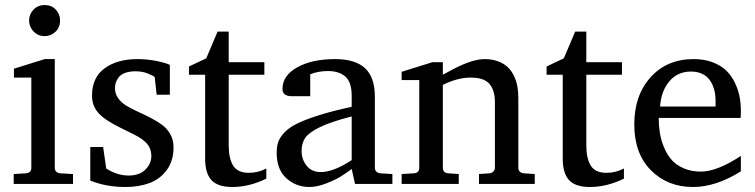

<svg xmlns="http://www.w3.org/2000/svg" viewBox="-20 -728 2987 760"><path d="M34.2 0V-39.1L83 -42Q104 -43.9 104 -64V-420.9H35.2V-456.1L157.2 -494.1H196.8V-64Q196.8 -45.4 217.8 -42L269 -39.1V0ZM95.2 -647Q95.2 -671.4 112.5 -689.7Q129.9 -708 157.2 -708Q184.1 -708 200.9 -689.9Q217.8 -671.9 217.8 -647Q217.8 -619.6 199.7 -602.3Q181.6 -585 157.2 -585Q130.4 -585 112.8 -603.5Q95.2 -622.1 95.2 -647Z M524.4 -494.1Q560.5 -494.1 597.2 -487.1Q633.8 -480 652.3 -471.2V-353H600.1L592.3 -422.9Q582 -430.7 562 -438.2Q542 -445.8 516.1 -445.8Q491.7 -445.8 474.6 -439.2Q457.5 -432.6 449.5 -421.6Q441.4 -410.6 438.2 -400.4Q435.1 -390.1 435.1 -378.9Q435.1 -356.9 447.8 -339.1Q460.4 -321.3 481 -309.1Q501.5 -296.9 526.4 -285.6Q551.3 -274.4 575.9 -261.7Q600.6 -249 621.1 -234.1Q641.6 -219.2 654.3 -196.5Q667 -173.8 667 -145Q667 -91.8 640.4 -55.4Q613.8 -19 571.8 -3.4Q529.8 12.2 476.1 12.2Q400.4 12.2 337.4 -13.2V-146H388.2L400.4 -61Q443.8 -33.2 489.3 -33.2Q532.7 -33.2 555.9 -57.1Q579.1 -81.1 579.1 -110.8Q579.1 -138.2 563 -158Q546.9 -177.7 508.3 -196.8L457 -222.2Q393.1 -253.4 368.7 -281.7Q344.2 -310.1 344.2 -349.1Q344.2 -421.4 394.3 -457.8Q444.3 -494.1 524.4 -494.1Z M885.3 -152.8Q885.3 -101.1 902.8 -72.5Q920.4 -43.9 965.3 -43.9Q1001.5 -43.9 1034.2 -61V-21Q966.8 12.2 899.4 12.2Q842.3 12.2 817.1 -14.9Q792 -42 792 -100.1V-432.1H728V-464.8L796.4 -497.1L841.3 -603H885.3V-481.9H1026.4V-432.1H885.3Z M1173.8 -129.9Q1173.8 -97.2 1193.8 -72Q1213.9 -46.9 1249 -46.9Q1300.3 -46.9 1372.1 -94.2V-267.1Q1290 -246.1 1246.1 -224.6Q1202.1 -203.1 1188 -182.1Q1173.8 -161.1 1173.8 -129.9ZM1098.1 -376Q1098.1 -428.7 1156.5 -461.4Q1214.8 -494.1 1306.2 -494.1Q1386.2 -494.1 1425 -458Q1463.9 -421.9 1463.9 -344.2V-64Q1463.9 -45.4 1484.9 -42L1533.2 -39.1V0H1385.3L1372.1 -59.1Q1352.5 -44.4 1331.1 -30.8Q1309.6 -17.1 1272.5 -2.4Q1235.4 12.2 1205.1 12.2Q1151.9 12.2 1113.5 -22.5Q1075.2 -57.1 1075.2 -123Q1075.2 -147 1080.8 -164.6Q1086.4 -182.1 1104.2 -201.9Q1122.1 -221.7 1154.1 -237.8Q1186 -253.9 1240.5 -271.2Q1294.9 -288.6 1372.1 -305.2V-348.1Q1372.1 -403.3 1346.9 -425Q1321.8 -446.8 1278.8 -446.8Q1240.2 -446.8 1208 -434.1V-347.2H1135.3Q1098.1 -347.2 1098.1 -376Z M1939 -324.2Q1939 -370.1 1917.7 -395.5Q1896.5 -420.9 1842.8 -420.9Q1791.5 -420.9 1732.9 -392.1V-64Q1732.9 -43.9 1753.9 -42L1795.9 -39.1V0H1569.8V-39.1L1618.7 -42Q1639.6 -43.9 1639.6 -64V-411.1H1569.8V-443.8L1691.9 -481.9H1732.9V-432.1L1775.4 -455.1Q1851.1 -494.1 1897.9 -494.1Q1928.7 -494.1 1952.6 -484.9Q1976.6 -475.6 1991.2 -460.9Q2005.9 -446.3 2015.4 -425.5Q2024.9 -404.8 2028.3 -384Q2031.7 -363.3 2031.7 -339.8V-64Q2031.7 -45.4 2052.7 -42L2096.7 -39.1V0H1876V-39.1L1918 -42Q1928.7 -43.5 1933.8 -50Q1939 -56.6 1939 -64Z M2300.8 -152.8Q2300.8 -101.1 2318.4 -72.5Q2335.9 -43.9 2380.9 -43.9Q2417 -43.9 2449.7 -61V-21Q2382.3 12.2 2314.9 12.2Q2257.8 12.2 2232.7 -14.9Q2207.5 -42 2207.5 -100.1V-432.1H2143.6V-464.8L2211.9 -497.1L2256.8 -603H2300.8V-481.9H2441.9V-432.1H2300.8Z M2587.4 -261.2Q2587.4 -231 2591.8 -202.9Q2596.2 -174.8 2607.9 -146Q2619.6 -117.2 2637.7 -96.2Q2655.8 -75.2 2685.8 -62Q2715.8 -48.8 2754.4 -48.8Q2818.4 -48.8 2912.6 -110.8V-49.8Q2814 12.2 2722.7 12.2Q2622.6 12.2 2556.6 -54Q2490.7 -120.1 2490.7 -235.8Q2490.7 -350.6 2555.4 -422.4Q2620.1 -494.1 2725.6 -494.1Q2768.6 -494.1 2802.2 -481Q2835.9 -467.8 2856.2 -447.3Q2876.5 -426.8 2889.6 -398.9Q2902.8 -371.1 2907.7 -344.2Q2912.6 -317.4 2912.6 -289.1V-275.9Q2912.6 -270 2911.6 -261.2ZM2812.5 -328.1Q2812.5 -344.2 2810.1 -359.6Q2807.6 -375 2800.8 -390.9Q2793.9 -406.7 2783.2 -418.5Q2772.5 -430.2 2755.1 -437.5Q2737.8 -444.8 2715.3 -444.8Q2661.6 -444.8 2629.2 -405.8Q2596.7 -366.7 2592.8 -306.2H2812.5Z"/></svg>

Font: TAML ThiruValluvar
Style: Regular
Weight: 400
Version: Version 0.271; dev 7ad24fM